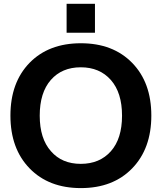

<svg xmlns="http://www.w3.org/2000/svg" viewBox="-20 -966 838 998"><path d="M245.1 -179.7Q301.8 -114.3 399.9 -114.3Q498 -114.3 556.2 -179.7Q614.3 -245.1 614.3 -364.7Q614.3 -484.4 556.2 -550.3Q498 -616.2 399.9 -616.2Q301.8 -616.2 244.1 -550.3Q186.5 -484.4 186.5 -364.7Q186.5 -245.1 245.1 -179.7ZM133.8 -639.6Q233.4 -741.2 400.4 -741.2Q567.4 -741.2 667 -639.2Q766.6 -537.1 766.6 -365.2Q766.6 -193.4 667 -90.8Q567.4 11.7 400.4 11.7Q233.4 11.7 133.8 -90.8Q34.2 -193.4 34.2 -365.2Q34.2 -537.1 133.8 -639.6ZM326.2 -795.9V-946.3H473.6V-795.9Z"/></svg>

Font: Nasu
Style: Bold
Weight: 700
Designer: Ryoko NISHIZUKA (kana &amp; ideographs); Paul D. Hunt (Latin, Greek &amp; Cyrillic); Wenlong ZHANG (bopomofo); Sandoll C
Version: Version 2014.1215